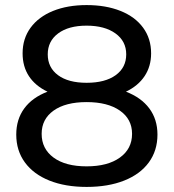

<svg xmlns="http://www.w3.org/2000/svg" viewBox="-20 -728 684 756"><path d="M600 -198Q600 -135 566 -88.5Q532 -42 469 -17Q406 8 321 8Q237 8 174.5 -17Q112 -42 78 -88.5Q44 -135 44 -198Q44 -258 75.5 -301Q107 -344 167 -367Q119 -390 94 -428Q69 -466 69 -518Q69 -576 100.5 -619Q132 -662 189 -685Q246 -708 321 -708Q397 -708 454.5 -685Q512 -662 543.5 -619Q575 -576 575 -518Q575 -467 549.5 -428.5Q524 -390 476 -367Q536 -344 568 -301Q600 -258 600 -198ZM168 -514Q168 -462 208.5 -432Q249 -402 321 -402Q394 -402 435.5 -432Q477 -462 477 -514Q477 -566 434.5 -596.5Q392 -627 321 -627Q250 -627 209 -596.5Q168 -566 168 -514ZM500 -201Q500 -259 452 -292.5Q404 -326 321 -326Q238 -326 191 -292.5Q144 -259 144 -201Q144 -142 191 -107.5Q238 -73 321 -73Q404 -73 452 -107.5Q500 -142 500 -201Z"/></svg>

Font: Montserrat Alternates Medium
Style: Regular
Weight: 500
Designer: Julieta Ulanovsky
Foundry: Julieta Ulanovsky
Version: Version 7.200